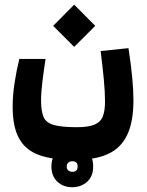

<svg xmlns="http://www.w3.org/2000/svg" viewBox="-20 -492 626 815"><path d="M295.4 187Q203.6 187 145.8 166Q87.9 145 60.8 95.5Q33.7 45.9 33.7 -38.6Q33.7 -86.4 41.5 -138.2Q49.3 -189.9 62 -241.7H173.3Q165.5 -190.9 159.9 -145Q154.3 -99.1 154.3 -65.4Q154.3 -20.5 164.8 4.2Q175.3 28.8 207.8 38.3Q240.2 47.9 305.7 47.9Q355.5 47.9 381.3 36.9Q407.2 25.9 416.5 2Q425.8 -22 425.8 -61.5Q425.8 -100.6 420.7 -155Q415.5 -209.5 407.2 -275.4L525.4 -287.6Q536.6 -213.9 541.5 -160.4Q546.4 -106.9 546.4 -66.4Q546.4 26.9 519 82.5Q491.7 138.2 436.3 162.6Q380.9 187 295.4 187ZM294.9 -293 205.6 -382.3 294.9 -472.2 384.3 -382.3ZM286.6 302.7Q248 302.7 223.1 278.8Q198.2 254.9 198.2 214.8Q198.2 174.8 223.9 150.9Q249.5 127 286.6 127Q324.2 127 349.9 149.8Q375.5 172.7 375.5 214.8Q375.5 256.3 349.9 279.5Q324.2 302.7 286.6 302.7ZM286.8 237.3Q309.6 237.3 309.6 214.8Q309.6 192.4 287.1 192.4Q276.4 192.4 269.8 198.5Q263.2 204.7 263.2 215Q263.2 226.1 270.3 231.7Q277.3 237.3 286.8 237.3Z"/></svg>

Font: Cascadia Mono
Style: Regular
Weight: 400
Monospace: yes
Designer: Aaron Bell
Foundry: Saja Typeworks
Version: Version 2404.023